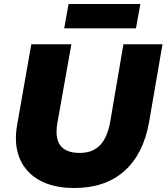

<svg xmlns="http://www.w3.org/2000/svg" viewBox="-20 -932 835 963"><path d="M599 -710H795L728 -321Q700 -160 604 -74.5Q508 11 353 11Q248 11 178 -28Q108 -67 78.5 -138Q49 -209 66 -306L137 -710H338L268 -316Q241 -165 380 -165Q445 -165 482.5 -204.5Q520 -244 534 -328ZM324 -912H684L662 -790H302Z"/></svg>

Font: Livvic Black
Style: Italic
Weight: 900
Italic angle: -10°
Designer: Jacques Le Bailly, Baron von Fonthausen
Version: Version 1.001; ttfautohint (v1.8.2)